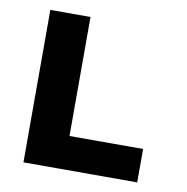

<svg xmlns="http://www.w3.org/2000/svg" viewBox="-65 -583 629 645"><g transform="rotate(10 250.0 -260.0)"><path d="M56 0V-520H193V-114H444V0Z"/></g></svg>

Font: Iosevka Term Curly Heavy
Style: Regular
Weight: 900
Designer: Belleve Invis
Foundry: Belleve Invis
Version: Version 32.3.0